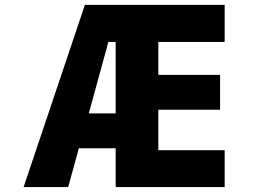

<svg xmlns="http://www.w3.org/2000/svg" viewBox="-20 -752 1040 774"><path d="M337.9 -294.9H446.3V-583H417ZM322.3 -732.4H885.7V-583H618.2V-450.2H867.2V-309.6H618.2V-146.5H885.7V2H446.3V-154.3H297.9L254.9 2H75.2Z"/></svg>

Font: GenEi Gothic M Heavy
Style: Regular
Weight: 800
Designer: o_tamon (Modified); [Source Han Sans]
Ryoko NISHIZUKA  (kana & ideographs); Paul D. Hunt (Latin, Greek & Cyrillic); Wenl
Version: Version 1.1a;Original Version 1.004